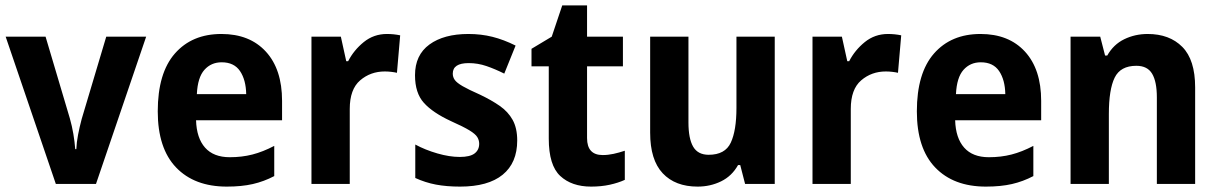

<svg xmlns="http://www.w3.org/2000/svg" viewBox="-20 -682 4520 712"><path d="M187 0 1 -546H149L239 -243Q247 -215 252 -185.5Q257 -156 259 -129H263Q264 -154 269.5 -182.5Q275 -211 283 -241L374 -546H522L336 0Z M801 -556Q906 -556 966 -490.5Q1026 -425 1026 -308V-236H707Q709 -170 740.5 -134.5Q772 -99 832 -99Q877 -99 916 -109Q955 -119 997 -141V-29Q959 -9 917.5 0.5Q876 10 821 10Q701 10 633 -61Q565 -132 565 -269Q565 -411 628.5 -483.5Q692 -556 801 -556ZM802 -451Q763 -451 738 -423Q713 -395 710 -333H893Q892 -386 870 -418.5Q848 -451 802 -451Z M1415 -556Q1440 -556 1464 -551L1452 -412Q1444 -414 1431.5 -415.5Q1419 -417 1407 -417Q1354 -417 1315.5 -384Q1277 -351 1277 -278V0H1135V-546H1244L1264 -455H1271Q1292 -496 1329 -526Q1366 -556 1415 -556Z M1898 -161Q1898 -78 1844 -34Q1790 10 1686 10Q1636 10 1596.5 2.5Q1557 -5 1520 -22V-146Q1557 -126 1602 -113Q1647 -100 1685 -100Q1723 -100 1740 -113Q1757 -126 1757 -149Q1757 -162 1750 -173.5Q1743 -185 1721 -198.5Q1699 -212 1652 -233Q1585 -264 1552 -300.5Q1519 -337 1519 -403Q1519 -478 1572.5 -517Q1626 -556 1717 -556Q1764 -556 1806 -545.5Q1848 -535 1892 -513L1850 -409Q1816 -426 1784 -437Q1752 -448 1718 -448Q1659 -448 1659 -409Q1659 -396 1666.5 -385.5Q1674 -375 1695.5 -362.5Q1717 -350 1760 -331Q1802 -311 1833 -289.5Q1864 -268 1881 -237.5Q1898 -207 1898 -161Z M2215 -107Q2235 -107 2255.5 -111.5Q2276 -116 2297 -123V-15Q2273 -4 2241.5 3Q2210 10 2172 10Q2100 10 2057.5 -29.5Q2015 -69 2015 -168V-436H1951V-501L2026 -546L2065 -662H2157V-546H2290V-436H2157V-170Q2157 -107 2215 -107Z M2853 -546V0H2743L2725 -70H2717Q2694 -29 2654 -9.5Q2614 10 2567 10Q2484 10 2437.5 -39.5Q2391 -89 2391 -190V-546H2533V-228Q2533 -168 2550.5 -138Q2568 -108 2608 -108Q2669 -108 2690 -153Q2711 -198 2711 -282V-546Z M3273 -556Q3298 -556 3322 -551L3310 -412Q3302 -414 3289.5 -415.5Q3277 -417 3265 -417Q3212 -417 3173.5 -384Q3135 -351 3135 -278V0H2993V-546H3102L3122 -455H3129Q3150 -496 3187 -526Q3224 -556 3273 -556Z M3616 -556Q3721 -556 3781 -490.5Q3841 -425 3841 -308V-236H3522Q3524 -170 3555.5 -134.5Q3587 -99 3647 -99Q3692 -99 3731 -109Q3770 -119 3812 -141V-29Q3774 -9 3732.5 0.5Q3691 10 3636 10Q3516 10 3448 -61Q3380 -132 3380 -269Q3380 -411 3443.5 -483.5Q3507 -556 3616 -556ZM3617 -451Q3578 -451 3553 -423Q3528 -395 3525 -333H3708Q3707 -386 3685 -418.5Q3663 -451 3617 -451Z M4236 -556Q4317 -556 4364.5 -508Q4412 -460 4412 -358V0H4270V-321Q4270 -379 4252.5 -408.5Q4235 -438 4194 -438Q4135 -438 4113.5 -394Q4092 -350 4092 -259V0H3950V-546H4060L4078 -476H4086Q4109 -517 4149 -536.5Q4189 -556 4236 -556Z"/></svg>

Font: Noto Sans Ethiopic SemiCondensed
Style: Bold
Weight: 700
Width: 4
Designer: Monotype Design Team
Foundry: Monotype Imaging Inc.
Version: Version 2.102; ttfautohint (v1.8.4.7-5d5b)